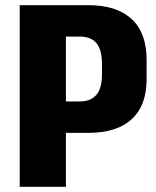

<svg xmlns="http://www.w3.org/2000/svg" viewBox="-20 -720 602 740"><path d="M56 -700H321Q430 -700 487.5 -646.5Q545 -593 545 -490V-414Q545 -313 487.5 -260.5Q430 -208 321 -208H226V-329H287Q330 -329 351.5 -354.5Q373 -380 373 -433V-473Q373 -528 352 -553.5Q331 -579 287 -579H194L234 -616V0H56Z"/></svg>

Font: Pathway Extreme Condensed ExtraBold
Style: Regular
Weight: 800
Width: 3
Version: Version 1.001;gftools[0.9.26]